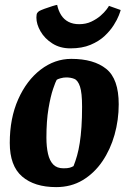

<svg xmlns="http://www.w3.org/2000/svg" viewBox="-20 -754 526 786"><path d="M210 12Q121 12 70.5 -31.5Q20 -75 20 -169Q20 -270 54.5 -347.5Q89 -425 146.5 -469Q204 -513 272 -513Q364 -513 415 -472Q466 -431 466 -327Q466 -263 449 -202.5Q432 -142 399 -93.5Q366 -45 318.5 -16.5Q271 12 210 12ZM240 -65Q257 -65 265.5 -67.5Q274 -70 281 -74Q289 -94 295.5 -117Q302 -140 306.5 -169Q311 -198 313.5 -234.5Q316 -271 316 -317Q316 -374 307.5 -399.5Q299 -425 284.5 -431Q270 -437 251 -437Q240 -437 227.5 -433.5Q215 -430 212 -427Q208 -421 197.5 -390.5Q187 -360 178.5 -309.5Q170 -259 170 -191Q170 -153 176.5 -124.5Q183 -96 198 -80.5Q213 -65 240 -65ZM268 -556Q226 -556 194.5 -576Q163 -596 146 -625.5Q129 -655 129 -682Q129 -696 132.5 -701Q136 -706 141 -709Q146 -712 162 -718Q178 -724 194.5 -729Q211 -734 214 -734Q219 -710 230.5 -692Q242 -674 260.5 -664.5Q279 -655 304 -655Q332 -655 354 -665.5Q376 -676 391.5 -689.5Q407 -703 416 -715Q425 -727 426 -730L474 -713Q473 -708 466.5 -691Q460 -674 445.5 -651Q431 -628 408 -606.5Q385 -585 350.5 -570.5Q316 -556 268 -556Z"/></svg>

Font: Faustina ExtraBold
Style: Italic
Weight: 800
Italic angle: -8°
Designer: Alfonso Garcia
Foundry: http://www.omnibus-type.com
Version: Version 1.200